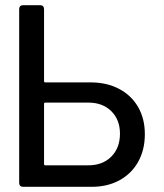

<svg xmlns="http://www.w3.org/2000/svg" viewBox="-20 -721 633 741"><path d="M334 0H69Q62 0 58 -4Q54 -8 54 -15V-686Q54 -693 58 -697Q62 -701 69 -701H135Q142 -701 146 -697Q150 -693 150 -686V-408Q150 -403 155 -403H330Q392 -403 439.5 -378Q487 -353 513 -308Q539 -263 539 -203Q539 -143 513.5 -97Q488 -51 441.5 -25.5Q395 0 334 0ZM321 -325H155Q150 -325 150 -320V-88Q150 -83 155 -83H321Q376 -83 409.5 -116.5Q443 -150 443 -205Q443 -259 409.5 -292Q376 -325 321 -325Z"/></svg>

Font: Barlow_Medium_SS
Style: Regular
Weight: 500
Designer: Jeremy Tribby
Foundry: Jeremy Tribby
Version: Version 1.101 August 23, 2024